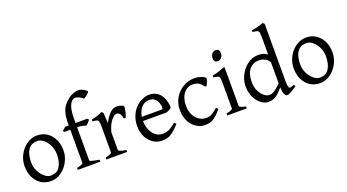

<svg xmlns="http://www.w3.org/2000/svg" viewBox="-53 -1235 3234 1788"><g transform="rotate(-20 1564.5 -341.5)"><path d="M426.8 -217.8Q426.8 -172.9 410.4 -131.3Q394 -89.8 365.5 -57.4Q336.9 -24.9 300.3 -5.9Q263.7 13.2 222.7 13.2Q166 13.2 124 -14.4Q82 -42 58.8 -90.1Q35.6 -138.2 35.6 -199.2Q35.6 -244.1 51.5 -285.6Q67.4 -327.1 95.7 -359.9Q124 -392.6 161.1 -411.9Q198.2 -431.2 240.2 -431.2Q296.9 -431.2 338.6 -403.3Q380.4 -375.5 403.6 -327.4Q426.8 -279.3 426.8 -217.8ZM356.9 -204.1Q356.9 -251.5 337.4 -292Q317.9 -332.5 287.8 -357.2Q257.8 -381.8 227.1 -381.8Q181.6 -381.8 155 -359.4Q128.4 -336.9 116.9 -298.6Q105.5 -260.3 105.5 -212.4Q105.5 -165 126.5 -124.8Q147.5 -84.5 177.5 -60.1Q207.5 -35.6 235.4 -35.6Q298.8 -35.6 327.9 -81.5Q356.9 -127.4 356.9 -204.1Z M829.1 -652.8Q829.1 -647.9 818.4 -637.7Q807.6 -627.4 794.2 -617.4Q780.8 -607.4 772 -603Q751 -622.1 729.2 -631.1Q707.5 -640.1 695.8 -640.1Q680.2 -640.1 662.4 -625Q644.5 -609.9 632.1 -570.1Q619.6 -530.3 619.6 -456.1V-417.5H735.4L748.5 -404.3Q740.2 -392.1 726.3 -377.7Q712.4 -363.3 704.1 -359.4Q693.8 -364.7 674.8 -369.9Q655.8 -375 619.6 -375V-45.4Q619.6 -40.5 640.1 -34.7Q660.6 -28.8 713.4 -19V0H489.3V-19Q519.5 -24.4 535.9 -32.5Q552.2 -40.5 552.2 -45.4V-375H491.7L482.4 -387.2L517.6 -417.5H552.2V-431.6Q552.2 -502.4 564.7 -544.2Q577.1 -585.9 597.4 -610.8Q617.7 -635.7 641.6 -654.8Q666 -674.3 696.8 -685.3Q727.5 -696.3 744.6 -696.3Q763.2 -696.3 782.7 -687.5Q802.2 -678.7 815.7 -668.5Q829.1 -658.2 829.1 -652.8Z M1094.2 -414.6Q1100.1 -411.1 1097.9 -390.4Q1095.7 -369.6 1089.1 -344.7Q1082.5 -319.8 1074.7 -303.2H1055.7Q1050.3 -339.8 1036.6 -354Q1022.9 -368.2 1005.9 -368.2Q985.8 -368.2 955.3 -333.7Q924.8 -299.3 903.3 -222.7V-46.4Q903.3 -40 920.2 -32.7Q937 -25.4 979 -19V0H772.9V-19Q802.7 -25.9 819.3 -32.5Q835.9 -39.1 835.9 -46.4V-308.1Q835.9 -337.9 832.8 -349.4Q829.6 -360.8 825.7 -364.7Q819.3 -371.1 808.6 -373.5Q797.9 -376 772.9 -377V-395Q801.8 -401.9 830.1 -410.4Q858.4 -418.9 880.9 -431.2L896.5 -415.5L902.3 -313.5Q926.8 -363.3 959 -397.2Q991.2 -431.2 1029.8 -431.2Q1044.4 -431.2 1061.3 -427.5Q1078.1 -423.8 1094.2 -414.6Z M1501.5 -250Q1493.7 -240.7 1480.2 -233.2Q1466.8 -225.6 1452.1 -219.7H1194.3L1195.3 -260.3H1410.6Q1420.9 -260.3 1424.3 -263.7Q1427.7 -267.1 1427.7 -276.4Q1427.7 -288.6 1424.1 -306.4Q1420.4 -324.2 1410.9 -342Q1401.4 -359.9 1383.1 -371.8Q1364.7 -383.8 1335.4 -383.8Q1281.7 -383.8 1248.8 -337.9Q1215.8 -292 1215.8 -223.1Q1215.8 -176.3 1231.9 -135.5Q1248 -94.7 1277.8 -69.8Q1307.6 -44.9 1348.6 -44.9Q1367.7 -44.9 1385.5 -48.6Q1403.3 -52.2 1426.3 -65.2Q1449.2 -78.1 1482.4 -106Q1487.8 -102.5 1492.4 -96.7Q1497.1 -90.8 1499 -87.4Q1459 -43.9 1430.7 -22.2Q1402.3 -0.5 1377.2 6.3Q1352.1 13.2 1321.3 13.2Q1275.4 13.2 1236.1 -12.5Q1196.8 -38.1 1172.6 -84.7Q1148.4 -131.3 1148.4 -194.8Q1148.4 -255.4 1174.8 -309.6Q1201.2 -363.8 1247.6 -395.5Q1267.6 -409.7 1295.9 -420.4Q1324.2 -431.2 1348.1 -431.2Q1392.1 -431.2 1421.9 -413.8Q1451.7 -396.5 1469 -369.1Q1486.3 -341.8 1493.9 -310.3Q1501.5 -278.8 1501.5 -250Z M1914.6 -85Q1875.5 -39.6 1848.4 -18.8Q1821.3 2 1797.9 7.6Q1774.4 13.2 1746.1 13.2Q1702.6 13.2 1662.8 -12.2Q1623 -37.6 1598.1 -85.2Q1573.2 -132.8 1573.2 -199.2Q1573.2 -263.7 1603.8 -316.2Q1634.3 -368.7 1686 -399.9Q1737.8 -431.2 1802.2 -431.2Q1832 -431.2 1862.5 -421.1Q1893.1 -411.1 1908.2 -395.5Q1909.7 -388.2 1905.3 -373.8Q1900.9 -359.4 1894.5 -344.7Q1888.2 -330.1 1882.3 -321.8L1865.7 -326.2Q1858.4 -342.3 1833.5 -362.1Q1808.6 -381.8 1762.2 -381.8Q1731 -381.8 1703.1 -363Q1675.3 -344.2 1658 -306.9Q1640.6 -269.5 1640.6 -213.4Q1640.6 -162.6 1660.2 -124.5Q1679.7 -86.4 1711.2 -65.7Q1742.7 -44.9 1778.8 -44.9Q1795.9 -44.9 1810.1 -47.6Q1824.2 -50.3 1844 -62.7Q1863.8 -75.2 1897 -103.5Z M2114.3 -566.4Q2114.3 -541 2099.4 -522.9Q2084.5 -504.9 2062.5 -504.9Q2024.4 -504.9 2024.4 -547.9Q2024.4 -573.7 2039.8 -591.3Q2055.2 -608.9 2076.2 -608.9Q2114.3 -608.9 2114.3 -566.4ZM1970.7 0V-19Q2033.7 -31.7 2033.7 -46.4V-300.8Q2033.7 -331.5 2031 -346.9Q2028.3 -362.3 2015.1 -368.2Q2002 -374 1970.7 -377V-395Q1999 -400.4 2031 -410.2Q2063 -419.9 2085.4 -431.2H2101.1V-46.4Q2101.1 -41 2116.2 -33.2Q2131.3 -25.4 2164.1 -19V0Z M2660.2 -37.6Q2618.7 -9.8 2595.9 1.7Q2573.2 13.2 2560.5 13.2Q2542.5 13.2 2532.7 -16.8Q2522.9 -46.9 2522.9 -122.1V-572.3Q2522.9 -605.5 2519.8 -621.1Q2516.6 -636.7 2503.2 -642.1Q2489.7 -647.5 2458 -649.4V-667Q2494.6 -671.9 2523.9 -680.2Q2553.2 -688.5 2576.2 -696.3L2590.3 -682.6V-113.8Q2590.3 -82.5 2593 -68.4Q2595.7 -54.2 2600.6 -47.4Q2604.5 -42.5 2616 -44.4Q2627.4 -46.4 2654.3 -56.6ZM2556.2 -116.7Q2510.7 -57.6 2471.2 -22.2Q2431.6 13.2 2375 13.2Q2341.8 13.2 2306.9 -12.2Q2272 -37.6 2248 -85.2Q2224.1 -132.8 2224.1 -199.2Q2224.1 -238.3 2239.5 -278.8Q2254.9 -319.3 2283 -354Q2311 -388.7 2349.9 -409.9Q2388.7 -431.2 2435.5 -431.2Q2462.9 -431.2 2490.2 -421.6Q2517.6 -412.1 2552.7 -377Q2552.7 -350.1 2546.6 -340.3Q2540.5 -330.6 2525.9 -321.8Q2512.2 -350.1 2484.1 -366Q2456.1 -381.8 2421.9 -381.8Q2364.7 -381.8 2328.1 -339.8Q2291.5 -297.9 2291.5 -213.4Q2291.5 -162.6 2310.1 -124.5Q2328.6 -86.4 2355.5 -65.7Q2382.3 -44.9 2407.2 -44.9Q2430.7 -44.9 2452.9 -58.6Q2475.1 -72.3 2496.8 -92.8Q2518.6 -113.3 2539.6 -133.3Q2545.4 -130.4 2549.8 -125.2Q2554.2 -120.1 2556.2 -116.7Z M3093.3 -217.8Q3093.3 -172.9 3076.9 -131.3Q3060.5 -89.8 3032 -57.4Q3003.4 -24.9 2966.8 -5.9Q2930.2 13.2 2889.2 13.2Q2832.5 13.2 2790.5 -14.4Q2748.5 -42 2725.3 -90.1Q2702.1 -138.2 2702.1 -199.2Q2702.1 -244.1 2718 -285.6Q2733.9 -327.1 2762.2 -359.9Q2790.5 -392.6 2827.6 -411.9Q2864.7 -431.2 2906.7 -431.2Q2963.4 -431.2 3005.1 -403.3Q3046.9 -375.5 3070.1 -327.4Q3093.3 -279.3 3093.3 -217.8ZM3023.4 -204.1Q3023.4 -251.5 3003.9 -292Q2984.4 -332.5 2954.3 -357.2Q2924.3 -381.8 2893.6 -381.8Q2848.1 -381.8 2821.5 -359.4Q2794.9 -336.9 2783.4 -298.6Q2772 -260.3 2772 -212.4Q2772 -165 2793 -124.8Q2814 -84.5 2844 -60.1Q2874 -35.6 2901.9 -35.6Q2965.3 -35.6 2994.4 -81.5Q3023.4 -127.4 3023.4 -204.1Z"/></g></svg>

Font: Dai Banna SIL Light
Style: Regular
Weight: 300
Designer: Victor Gaultney
Foundry: SIL International
Version: Version 4.000